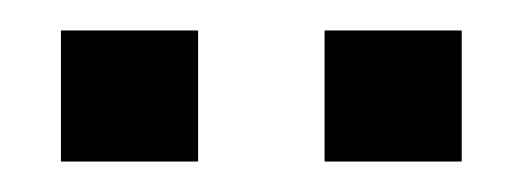

<svg xmlns="http://www.w3.org/2000/svg" viewBox="-20 -722 340 126"><path d="M20 -702H110V-616H20ZM193 -702H283V-616H193Z"/></svg>

Font: Muli-Regular
Style: Regular
Weight: 400
Version: Version 2.000